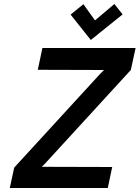

<svg xmlns="http://www.w3.org/2000/svg" viewBox="-20 -940 698 960"><path d="M593 -868 552 -920 455 -838 397 -919 333 -867 434 -740ZM192 -700 169 -591 500 -590 481 -571 51 -102 29 0H519L541 -105L189 -106L207 -124L634 -590L658 -700Z"/></svg>

Font: Advent Pro
Style: Italic
Weight: 400
Italic angle: -12°
Designer: VivaRado, Andreas Kalpakidis
Foundry: VivaRado, Andreas Kalpakidis
Version: Version 3.000